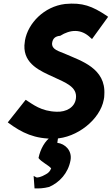

<svg xmlns="http://www.w3.org/2000/svg" viewBox="-20 -744 618 1062"><path d="M263 187C257 204 246 214 232 221C209 235 186 240 181 237L166 229L171 298C196 299 220 298 252 290C309 265 357 214 370 143C380 89 340 51 297 46L302 12H262C230 35 204 77 193 130C209 152 246 168 263 187ZM313 -546C367 -580 428 -587 481 -535L489 -528L578 -651L570 -657C490 -710 437 -731 340 -722C224 -708 135 -616 118 -520V-519L115 -493C111 -389 204 -351 276 -318C342 -287 408 -264 400 -200C394 -149 345 -124 294 -126C207 -128 162 -167 122 -192L23 -67C102 -8 173 25 282 23C406 19 534 -83 554 -193C556 -202 557 -210 557 -220C567 -367 426 -408 343 -445C304 -462 267 -469 268 -504C271 -532 287 -544 313 -546Z"/></svg>

Font: Bluebird
Style: SfBdNrwObl
Weight: 700
Designer: Jasper
Foundry: Cannot Into Space Fonts
Version: Version 0.98